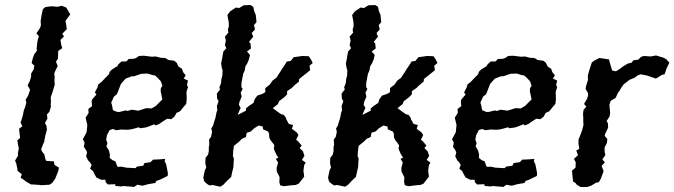

<svg xmlns="http://www.w3.org/2000/svg" viewBox="-20 -732 2687 765"><path d="M111 3H104L86 -7L74 -16L62 -24L67 -38L50 -51L49 -60L45 -80L40 -92L52 -112L51 -120L55 -141L52 -154L49 -173L60 -182L56 -219L69 -229L62 -244L67 -258L72 -277L75 -293L79 -302L85 -323L82 -334L92 -351L95 -360L100 -374L90 -392L99 -410L104 -427V-439L114 -455L117 -470L106 -481L111 -501L116 -515L127 -530L126 -538L128 -559L131 -576L135 -588L125 -599L139 -620L143 -630L142 -649L146 -673L151 -696L161 -704L185 -707L209 -705L226 -709L244 -702L255 -683L260 -675L241 -649L244 -632L246 -616L228 -597L235 -587L221 -573L224 -553L228 -540L212 -529L211 -498L203 -486L210 -469L201 -451L196 -439L198 -426L197 -412L198 -394L188 -361L182 -344L183 -329L182 -315L183 -308L177 -287L167 -276L169 -259L159 -242L165 -231L167 -216L160 -189L156 -167L151 -156L144 -137L147 -129L157 -116L160 -101L164 -91L195 -89L197 -75L215 -64L212 -50L200 -20L188 -3L177 4L142 6L140 5Z M440 9 439 2 410 3 401 -6 400 -16H382L364 -25L355 -41L351 -50L339 -60L345 -75L338 -86L331 -93L323 -109L327 -125L323 -134L314 -147L317 -164L310 -177L325 -205L328 -234L321 -263L333 -282L332 -298L347 -309L345 -328L348 -337L364 -355L358 -364L368 -383L372 -396L385 -406L400 -422L414 -436L417 -446L426 -455L447 -468L452 -476L464 -487H483L493 -497L514 -498L522 -501L534 -509L553 -510L585 -506L601 -507L619 -502L637 -501L642 -499L651 -493L674 -490L684 -482L691 -467L705 -458L710 -444L720 -432L712 -419L729 -411L725 -394L729 -384L723 -367L724 -338L722 -318L709 -303L698 -289L683 -282L675 -267L662 -257L646 -259L630 -249L614 -238L600 -232L595 -237L570 -227L560 -224L538 -221L533 -225L516 -220L499 -216L486 -215L463 -216L443 -213L430 -218L417 -214L406 -193L403 -175L408 -162L404 -149L414 -132L418 -116L417 -103L428 -94L440 -89L446 -72L450 -67L464 -68L483 -64L520 -62L525 -68L551 -72L555 -82L580 -86L590 -96L615 -97L638 -99L636 -89L642 -78L649 -42L648 -31L617 -16L603 -11L599 -3L570 2L548 8L527 4L514 13L507 12L469 9L466 11ZM447 -286H456L481 -292L489 -290L504 -295L531 -291L547 -296L562 -301L584 -300L601 -310L610 -319L627 -336L620 -369L621 -381L627 -390L621 -408L608 -422L598 -431L587 -433L568 -439L543 -438L514 -428H505L481 -419L471 -408L462 -398L455 -380L446 -357L434 -347L423 -323L426 -314L430 -293Z M858 12 826 5 815 7 805 1 794 -9 790 -24 796 -53 802 -65 798 -81 799 -103 809 -116 812 -130V-146L814 -155L813 -176L821 -187L825 -207L822 -220L829 -232L834 -249L838 -261L843 -286L846 -292L844 -309L851 -329L845 -339L844 -359L857 -376L854 -383L861 -402L862 -416L866 -431L867 -452L864 -461L861 -479L865 -498L867 -511L870 -527L882 -540L876 -552L880 -570L876 -586L890 -602L888 -613L892 -629L891 -646L886 -672L897 -687L920 -702L933 -700L951 -711L978 -712L989 -705L993 -687L999 -673L1002 -644L992 -632L996 -615L983 -600L989 -586L972 -565L978 -559L980 -539L964 -527L976 -513L972 -496L966 -481L958 -468L955 -451L949 -438L946 -422L942 -401V-384L947 -378L939 -363L943 -347L934 -326L932 -314L939 -302L933 -289L927 -274L946 -284L960 -291V-300L972 -310L990 -322L995 -337L1005 -351L1026 -358L1037 -365V-381L1055 -395L1066 -411L1081 -422L1090 -436L1098 -448L1104 -458L1115 -474L1123 -487L1138 -489L1150 -504L1164 -506L1185 -509L1210 -508L1218 -497L1226 -481L1213 -470L1216 -453L1207 -445L1188 -430L1172 -417L1171 -407L1153 -392L1142 -381L1124 -369V-356L1112 -344L1092 -329L1087 -317L1067 -301L1083 -289L1100 -277L1111 -274L1119 -263L1121 -256L1131 -238L1148 -234L1143 -219L1163 -204L1169 -194L1160 -175L1167 -170L1182 -152L1174 -142L1187 -129L1193 -111L1183 -95L1198 -84L1192 -74L1189 -52L1192 -28L1170 0L1158 5L1142 6L1111 10L1096 6L1093 -7L1094 -26L1083 -48L1082 -63L1088 -84L1079 -99L1089 -104L1080 -118L1071 -139L1073 -153L1070 -158L1057 -175L1053 -184L1052 -200L1048 -208L1028 -217L1027 -228L1011 -232L993 -221L979 -208L963 -203L960 -186L944 -179L932 -167L912 -151L909 -129L908 -110L912 -100L911 -87L910 -66L906 -50L901 -27L886 -13L870 4Z M1355 12 1323 5 1312 7 1302 1 1291 -9 1287 -24 1293 -53 1299 -65 1295 -81 1296 -103 1306 -116 1309 -130V-146L1311 -155L1310 -176L1318 -187L1322 -207L1319 -220L1326 -232L1331 -249L1335 -261L1340 -286L1343 -292L1341 -309L1348 -329L1342 -339L1341 -359L1354 -376L1351 -383L1358 -402L1359 -416L1363 -431L1364 -452L1361 -461L1358 -479L1362 -498L1364 -511L1367 -527L1379 -540L1373 -552L1377 -570L1373 -586L1387 -602L1385 -613L1389 -629L1388 -646L1383 -672L1394 -687L1417 -702L1430 -700L1448 -711L1475 -712L1486 -705L1490 -687L1496 -673L1499 -644L1489 -632L1493 -615L1480 -600L1486 -586L1469 -565L1475 -559L1477 -539L1461 -527L1473 -513L1469 -496L1463 -481L1455 -468L1452 -451L1446 -438L1443 -422L1439 -401V-384L1444 -378L1436 -363L1440 -347L1431 -326L1429 -314L1436 -302L1430 -289L1424 -274L1443 -284L1457 -291V-300L1469 -310L1487 -322L1492 -337L1502 -351L1523 -358L1534 -365V-381L1552 -395L1563 -411L1578 -422L1587 -436L1595 -448L1601 -458L1612 -474L1620 -487L1635 -489L1647 -504L1661 -506L1682 -509L1707 -508L1715 -497L1723 -481L1710 -470L1713 -453L1704 -445L1685 -430L1669 -417L1668 -407L1650 -392L1639 -381L1621 -369V-356L1609 -344L1589 -329L1584 -317L1564 -301L1580 -289L1597 -277L1608 -274L1616 -263L1618 -256L1628 -238L1645 -234L1640 -219L1660 -204L1666 -194L1657 -175L1664 -170L1679 -152L1671 -142L1684 -129L1690 -111L1680 -95L1695 -84L1689 -74L1686 -52L1689 -28L1667 0L1655 5L1639 6L1608 10L1593 6L1590 -7L1591 -26L1580 -48L1579 -63L1585 -84L1576 -99L1586 -104L1577 -118L1568 -139L1570 -153L1567 -158L1554 -175L1550 -184L1549 -200L1545 -208L1525 -217L1524 -228L1508 -232L1490 -221L1476 -208L1460 -203L1457 -186L1441 -179L1429 -167L1409 -151L1406 -129L1405 -110L1409 -100L1408 -87L1407 -66L1403 -50L1398 -27L1383 -13L1367 4Z M1911 9 1910 2 1881 3 1872 -6 1871 -16H1853L1835 -25L1826 -41L1822 -50L1810 -60L1816 -75L1809 -86L1802 -93L1794 -109L1798 -125L1794 -134L1785 -147L1788 -164L1781 -177L1796 -205L1799 -234L1792 -263L1804 -282L1803 -298L1818 -309L1816 -328L1819 -337L1835 -355L1829 -364L1839 -383L1843 -396L1856 -406L1871 -422L1885 -436L1888 -446L1897 -455L1918 -468L1923 -476L1935 -487H1954L1964 -497L1985 -498L1993 -501L2005 -509L2024 -510L2056 -506L2072 -507L2090 -502L2108 -501L2113 -499L2122 -493L2145 -490L2155 -482L2162 -467L2176 -458L2181 -444L2191 -432L2183 -419L2200 -411L2196 -394L2200 -384L2194 -367L2195 -338L2193 -318L2180 -303L2169 -289L2154 -282L2146 -267L2133 -257L2117 -259L2101 -249L2085 -238L2071 -232L2066 -237L2041 -227L2031 -224L2009 -221L2004 -225L1987 -220L1970 -216L1957 -215L1934 -216L1914 -213L1901 -218L1888 -214L1877 -193L1874 -175L1879 -162L1875 -149L1885 -132L1889 -116L1888 -103L1899 -94L1911 -89L1917 -72L1921 -67L1935 -68L1954 -64L1991 -62L1996 -68L2022 -72L2026 -82L2051 -86L2061 -96L2086 -97L2109 -99L2107 -89L2113 -78L2120 -42L2119 -31L2088 -16L2074 -11L2070 -3L2041 2L2019 8L1998 4L1985 13L1978 12L1940 9L1937 11ZM1918 -286H1927L1952 -292L1960 -290L1975 -295L2002 -291L2018 -296L2033 -301L2055 -300L2072 -310L2081 -319L2098 -336L2091 -369L2092 -381L2098 -390L2092 -408L2079 -422L2069 -431L2058 -433L2039 -439L2014 -438L1985 -428H1976L1952 -419L1942 -408L1933 -398L1926 -380L1917 -357L1905 -347L1894 -323L1897 -314L1901 -293Z M2293 13 2278 4 2273 -3 2264 -8 2262 -20 2259 -52 2273 -64 2274 -85 2267 -99 2283 -114 2276 -132 2288 -139 2285 -158V-176L2291 -191L2297 -206L2301 -219L2305 -235L2304 -246V-263L2303 -279L2305 -294L2316 -307L2307 -318L2319 -338L2323 -351V-361L2313 -378L2316 -392L2323 -414L2322 -428L2323 -434L2327 -449L2338 -483L2347 -490L2368 -501L2395 -497L2407 -495L2408 -488L2419 -451L2434 -448L2446 -455L2465 -469L2482 -479L2496 -482L2504 -492L2522 -494L2535 -506L2546 -509L2572 -507L2594 -511L2624 -502L2635 -496L2647 -482L2637 -462L2628 -436L2618 -434L2599 -422L2593 -419L2558 -431L2533 -436L2520 -431L2508 -422L2488 -414L2482 -409L2465 -396L2453 -379L2451 -374L2442 -362L2433 -342L2413 -330L2408 -314L2411 -283L2409 -268L2397 -250L2402 -241L2403 -223L2394 -205L2389 -191L2400 -178L2398 -162L2389 -145V-128L2392 -114L2380 -97L2390 -85L2377 -71L2385 -50L2374 -20L2366 -6L2355 -4L2335 8L2320 13Z"/></svg>

Font: Winky Rough
Style: Italic
Weight: 400
Italic angle: -8.97852°
Designer: Simon Atzbach
Foundry: typofactur
Version: Version 1.206